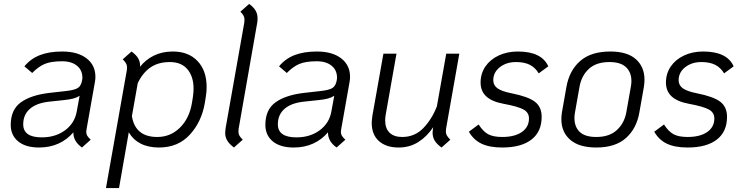

<svg xmlns="http://www.w3.org/2000/svg" viewBox="-20 -745 3811 984"><path d="M424 -85Q422 -73 422 -70Q422 -58 427 -49.5Q432 -41 445 -29L400 11Q355 -21 356 -67Q325 -30 280.5 -9.5Q236 11 180 11Q111 11 73 -20.5Q35 -52 35 -105Q35 -183 87 -220.5Q139 -258 234 -269L314 -278Q364 -283 381 -295.5Q398 -308 402 -341V-338Q405 -382 376.5 -406.5Q348 -431 299 -431Q241 -431 208.5 -417Q176 -403 145 -371L105 -405Q137 -444 184.5 -462.5Q232 -481 299 -481Q378 -481 423.5 -446Q469 -411 469 -351Q469 -337 466 -322ZM388 -254Q374 -245 355.5 -240Q337 -235 307 -232L232 -224Q167 -217 133 -187Q99 -157 99 -108Q99 -41 194 -41Q264 -41 313 -77Q362 -113 373 -172Z M1039 -299Q1039 -274 1035 -251L1030 -219Q1014 -122 953.5 -55.5Q893 11 795 11Q740 11 701 -9Q662 -29 640 -67L590 219H523L630 -385Q631 -390 631 -399Q631 -411 626 -420Q621 -429 609 -441L654 -481Q678 -464 688.5 -445.5Q699 -427 698 -403Q726 -439 768.5 -460Q811 -481 866 -481Q946 -481 992.5 -432Q1039 -383 1039 -299ZM972 -291Q972 -352 941 -389.5Q910 -427 850 -427Q792 -427 752 -400Q712 -373 686 -319L656 -150Q673 -43 786 -43Q854 -43 902.5 -91Q951 -139 964 -219L969 -251Q972 -272 972 -291Z M1134 -64Q1134 -71 1136 -87L1232 -629Q1233 -635 1233 -644Q1233 -655 1228.5 -664Q1224 -673 1212 -685L1257 -725Q1280 -708 1290 -690.5Q1300 -673 1300 -651Q1300 -636 1298 -627L1203 -85Q1202 -80 1202 -71Q1202 -59 1207 -50Q1212 -41 1224 -29L1179 11Q1156 -6 1145 -24Q1134 -42 1134 -64Z M1729 -85Q1727 -73 1727 -70Q1727 -58 1732 -49.5Q1737 -41 1750 -29L1705 11Q1660 -21 1661 -67Q1630 -30 1585.5 -9.5Q1541 11 1485 11Q1416 11 1378 -20.5Q1340 -52 1340 -105Q1340 -183 1392 -220.5Q1444 -258 1539 -269L1619 -278Q1669 -283 1686 -295.5Q1703 -308 1707 -341V-338Q1710 -382 1681.5 -406.5Q1653 -431 1604 -431Q1546 -431 1513.5 -417Q1481 -403 1450 -371L1410 -405Q1442 -444 1489.5 -462.5Q1537 -481 1604 -481Q1683 -481 1728.5 -446Q1774 -411 1774 -351Q1774 -337 1771 -322ZM1693 -254Q1679 -245 1660.5 -240Q1642 -235 1612 -232L1537 -224Q1472 -217 1438 -187Q1404 -157 1404 -108Q1404 -41 1499 -41Q1569 -41 1618 -77Q1667 -113 1678 -172Z M2265 -72Q2265 -60 2270 -51Q2275 -42 2288 -29L2243 11Q2219 -6 2208 -24Q2197 -42 2197 -66Q2197 -73 2199 -87L2200 -93Q2169 -46 2124.5 -17.5Q2080 11 2023 11Q1959 11 1922 -22Q1885 -55 1885 -116Q1885 -127 1889 -155L1945 -470H2012L1957 -159Q1954 -143 1954 -128Q1954 -87 1976.5 -65Q1999 -43 2041 -43Q2106 -43 2150 -89Q2194 -135 2219 -200L2267 -470H2334L2266 -85Q2265 -80 2265 -72Z M2383 -70 2433 -107Q2456 -71 2482 -57Q2508 -43 2554 -43Q2618 -43 2654.5 -68.5Q2691 -94 2691 -138Q2691 -168 2663.5 -183.5Q2636 -199 2561 -213Q2501 -224 2472 -251Q2443 -278 2443 -322Q2443 -368 2467.5 -404Q2492 -440 2535.5 -460.5Q2579 -481 2634 -481Q2756 -481 2790 -405L2741 -369Q2723 -399 2695 -413Q2667 -427 2625 -427Q2575 -427 2541.5 -400.5Q2508 -374 2508 -334Q2508 -308 2529.5 -292.5Q2551 -277 2601 -267Q2687 -250 2721.5 -223.5Q2756 -197 2756 -146Q2756 -70 2703.5 -29.5Q2651 11 2554 11Q2489 11 2448 -8.5Q2407 -28 2383 -70Z M2857 -134Q2857 -152 2860 -170L2883 -300Q2898 -384 2953.5 -432.5Q3009 -481 3108 -481Q3195 -481 3239 -441.5Q3283 -402 3283 -337Q3283 -320 3280 -300L3257 -170Q3243 -87 3188.5 -38Q3134 11 3036 11Q2948 11 2902.5 -28.5Q2857 -68 2857 -134ZM3190 -170 3213 -300Q3216 -315 3216 -330Q3216 -374 3188.5 -400.5Q3161 -427 3103 -427Q3036 -427 2998 -392Q2960 -357 2950 -300L2927 -170Q2924 -155 2924 -140Q2924 -95 2951 -69Q2978 -43 3036 -43Q3103 -43 3141.5 -78.5Q3180 -114 3190 -170Z M3333 -70 3383 -107Q3406 -71 3432 -57Q3458 -43 3504 -43Q3568 -43 3604.5 -68.5Q3641 -94 3641 -138Q3641 -168 3613.5 -183.5Q3586 -199 3511 -213Q3451 -224 3422 -251Q3393 -278 3393 -322Q3393 -368 3417.5 -404Q3442 -440 3485.5 -460.5Q3529 -481 3584 -481Q3706 -481 3740 -405L3691 -369Q3673 -399 3645 -413Q3617 -427 3575 -427Q3525 -427 3491.5 -400.5Q3458 -374 3458 -334Q3458 -308 3479.5 -292.5Q3501 -277 3551 -267Q3637 -250 3671.5 -223.5Q3706 -197 3706 -146Q3706 -70 3653.5 -29.5Q3601 11 3504 11Q3439 11 3398 -8.5Q3357 -28 3333 -70Z"/></svg>

Font: KoHo
Style: Italic
Weight: 400
Italic angle: -10°
Designer: Cadson Demak & Katatrad Team
Foundry: Cadson Demak Co.,Ltd.
Version: Version 1.000